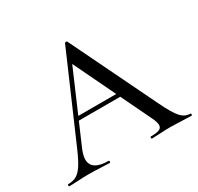

<svg xmlns="http://www.w3.org/2000/svg" viewBox="-143 -799 991 962"><g transform="rotate(-30 352.0 -318.0)"><path d="M199 -283H471L478 -261H187ZM704 0Q685 0 645 -2Q603 -4 585 -4Q562 -4 528 -2Q494 0 477 0Q473 0 473 -6Q473 -12 477 -12Q511 -12 526 -18.5Q541 -25 541 -42Q541 -59 526 -89L311 -536L343 -584L148 -132Q134 -98 134 -76Q134 -44 159 -28Q184 -12 231 -12Q236 -12 236 -6Q236 0 231 0Q213 0 179 -2Q141 -4 113 -4Q87 -4 51 -2Q19 0 -1 0Q-5 0 -5 -6Q-5 -12 -1 -12Q27 -12 46.5 -23Q66 -34 84 -61Q102 -88 125 -141L338 -632Q339 -635 345 -635.5Q351 -636 352 -632L592 -137Q627 -64 650.5 -38Q674 -12 704 -12Q709 -12 709 -6Q709 0 704 0Z"/></g></svg>

Font: Cormorant Infant Medium
Style: Regular
Weight: 500
Designer: Christian Thalmann (Catharsis Fonts)
Foundry: Catharsis Fonts
Version: Version 4.000